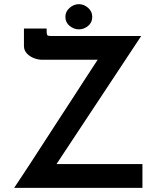

<svg xmlns="http://www.w3.org/2000/svg" viewBox="-20 -902 757 922"><path d="M48 0Q54 -9 74 -39Q94 -69 123.5 -114Q153 -159 188 -213.5Q223 -268 260 -324.5Q297 -381 332 -435Q367 -489 396 -534Q425 -579 445 -609Q465 -639 472 -647L486 -615H183Q163 -615 142.5 -623Q122 -631 108.5 -646Q95 -661 95 -681V-765H204V-752Q204 -732 211 -730.5Q218 -729 235 -729H658L242 -100L235 -114H664V0ZM294 -821Q294 -847 314.5 -864.5Q335 -882 359 -882Q383 -882 403 -864.5Q423 -847 423 -821Q423 -794 403 -777.5Q383 -761 359 -761Q335 -761 314.5 -777.5Q294 -794 294 -821Z"/></svg>

Font: Reem Kufi Fun Medium
Style: Regular
Weight: 500
Designer: Khaled Hosny
Version: Version 1.005